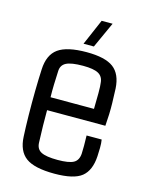

<svg xmlns="http://www.w3.org/2000/svg" viewBox="-98 -676 570 744"><g transform="rotate(15 186.5 -304.0)"><path d="M192.9 5.9Q112.3 5.9 77.9 -19.5Q43.5 -44.9 41 -102.5Q39.1 -138.7 38.3 -187.5Q37.6 -236.3 38.3 -285.6Q39.1 -335 41 -371.6Q43.5 -430.7 78.9 -456.1Q114.3 -481.4 192.9 -481.4Q267.1 -481.4 300.3 -456.5Q333.5 -431.6 336.9 -374.5Q337.9 -357.4 338.9 -314.9Q339.8 -272.5 335.9 -224.6H102.1Q102.1 -193.8 102.5 -162.1Q103 -130.4 104.5 -96.2Q105 -69.3 125 -59.1Q145 -48.8 190.9 -48.8Q236.3 -48.8 254.9 -59.1Q273.4 -69.3 275.4 -96.2Q276.9 -123 275.4 -169.4H335.9Q338.4 -155.3 338.1 -136.5Q337.9 -117.7 336.9 -102.5Q333.5 -44.9 302 -19.5Q270.5 5.9 192.9 5.9ZM102.1 -276.4H276.4Q277.3 -309.6 277.3 -339.8Q277.3 -370.1 275.4 -381.3Q273.4 -405.8 254.4 -416.3Q235.4 -426.8 192.9 -426.8Q145.5 -426.8 125.2 -416.3Q105 -405.8 104.5 -381.3Q103 -353 102.3 -327.1Q101.6 -301.3 102.1 -276.4ZM213.4 -509.8H171.9L216.8 -613.8H260.7Z"/></g></svg>

Font: Agdasima
Style: Regular
Weight: 400
Width: 3
Designer: The DocRepair Project, Patric King
Foundry: Google
Version: Version 2.002